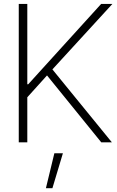

<svg xmlns="http://www.w3.org/2000/svg" viewBox="-20 -748 616 1009"><path d="M78.6 0V-727.5H123.5V-305.2H128.4L511.7 -727.5H570.8L255.4 -383.3L567.9 0H512.2L227.1 -351.6L123.5 -236.8V0ZM221.2 241.2 265.6 57.6H310.5L255.4 241.2Z"/></svg>

Font: Inter Display Extra Light
Style: Regular
Weight: 200
Designer: Rasmus Andersson
Foundry: rsms
Version: Version 4.000;git-4fc901f